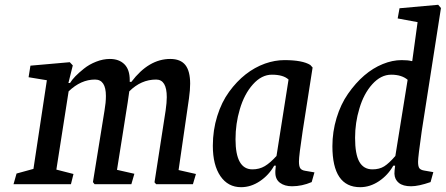

<svg xmlns="http://www.w3.org/2000/svg" viewBox="-20 -777 1880 810"><path d="M733.4 -59.6 806.6 -43 793.9 0H638.7L631.8 -7.8L678.7 -310.5Q683.6 -344.7 683.6 -367.2Q683.6 -441.4 638.7 -441.4Q575.2 -441.4 525.4 -391.6Q518.6 -341.3 511.7 -300.8L497.1 -208L473.6 -60.5L546.9 -43.9L534.2 0H378.9L372.1 -8.8L420.9 -310.5Q426.8 -344.2 426.8 -372.1Q426.8 -441.4 380.9 -441.4Q321.3 -441.4 269.5 -391.6L217.8 -61.5L290 -43L279.3 0H37.1L49.8 -44.9L121.1 -64.5L177.7 -438.5L100.6 -451.2L108.4 -500L274.4 -514.6L287.1 -501L268.6 -426.8H275.4Q291 -453.1 334 -487.3Q356.4 -505.4 385.7 -516.8Q415 -528.3 443.4 -528.3Q482.4 -528.3 504.9 -505.9Q527.3 -483.4 527.3 -439.5V-431.6H534.2Q607.4 -528.3 698.2 -528.3Q741.7 -528.3 762 -502.7Q782.2 -477.1 782.2 -423.8Q782.2 -397.9 777.3 -362.3Z M1306.6 -49.8 1294.9 -8.8Q1253.9 8.8 1211.9 8.8Q1180.7 8.8 1161.1 -5.9Q1141.6 -20.5 1141.6 -48.8V-55.7L1143.6 -78.1H1136.7Q1114.3 -38.1 1076.4 -12.7Q1038.6 12.7 997.1 12.7Q941.9 12.7 909.9 -33.9Q877.9 -80.6 877.9 -162.1Q877.9 -228 896.5 -287.4Q915 -346.7 946.8 -390.1Q1010.3 -477.1 1098.1 -508.8Q1140.1 -523.4 1179.7 -523.4Q1256.3 -523.4 1289.1 -502.9L1298.8 -492.2L1256.8 -223.6Q1241.2 -120.1 1241.2 -95.7Q1241.2 -75.7 1246.6 -67.4Q1252 -59.1 1266.6 -56.6ZM1197.3 -441.4Q1175.3 -461.9 1127 -461.9Q1083.5 -461.9 1046.9 -420.9Q1010.3 -379.9 991.7 -315.9Q973.6 -255.4 973.6 -189.5Q973.6 -62.5 1044.9 -62.5Q1074.2 -62.5 1097.2 -76.2Q1120.1 -89.8 1146.5 -119.1Z M1808.1 -50.8 1796.4 -8.8Q1745.6 8.8 1714.4 8.8Q1680.2 8.8 1662.6 -5.4Q1645 -19.5 1644 -43.9Q1644 -57.6 1647 -78.1H1639.2Q1616.7 -38.1 1578.9 -12.7Q1541 12.7 1499.5 12.7Q1382.3 12.7 1382.3 -160.2Q1382.3 -221.2 1399.9 -279.3Q1417.5 -337.4 1448.2 -381.3Q1512.2 -473.1 1594.7 -506.8Q1635.3 -523.4 1674.3 -523.4Q1702.1 -523.4 1715.3 -519.5H1719.2L1741.7 -683.6L1657.7 -699.2L1665.5 -742.2L1828.6 -756.8L1840.3 -743.2L1759.3 -224.6Q1743.7 -115.2 1743.7 -94.7Q1743.7 -75.2 1749 -67.6Q1754.4 -60.1 1769 -57.6ZM1699.7 -440.4Q1674.3 -461.9 1630.4 -461.9Q1586.9 -461.9 1550.5 -421.6Q1514.2 -381.3 1496.1 -318.8Q1478 -259.8 1478 -195.3Q1478 -126 1496.1 -94.2Q1514.2 -62.5 1551.3 -62.5Q1580.6 -62.5 1600.8 -75.2Q1621.1 -87.9 1647.9 -119.1Z"/></svg>

Font: Neuton
Style: Italic
Weight: 400
Italic angle: -9°
Designer: Brian M Zick
Version: Version 1.32